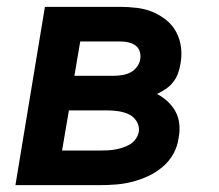

<svg xmlns="http://www.w3.org/2000/svg" viewBox="-20 -540 640 560"><path d="M25 0 111 -520H331Q355 -520 379.5 -517Q404 -514 425.5 -505Q447 -496 465 -481.5Q483 -467 494 -446.5Q505 -426 508 -401.5Q511 -377 506 -352Q504 -339 499 -325.5Q494 -312 485 -300.5Q476 -289 463.5 -280.5Q451 -272 438 -266Q455 -257 469 -244Q483 -231 492 -214.5Q501 -198 503 -178Q505 -158 501 -138Q498 -114 486 -92Q474 -70 454.5 -53.5Q435 -37 412.5 -26.5Q390 -16 366.5 -10Q343 -4 319.5 -2Q296 0 272 0ZM197 -319H313Q324 -319 336.5 -321Q349 -323 360 -328.5Q371 -334 379 -344.5Q387 -355 389 -367Q391 -379 387.5 -390Q384 -401 375 -407.5Q366 -414 354.5 -416.5Q343 -419 331 -419H214ZM161 -101H272Q283 -101 294 -101.5Q305 -102 316 -104Q327 -106 338 -109.5Q349 -113 359 -119Q369 -125 376 -135Q383 -145 385 -156Q387 -172 378.5 -186Q370 -200 356 -206.5Q342 -213 326 -215.5Q310 -218 293 -218H181Z"/></svg>

Font: Iosevka SS04 Extended Oblique
Style: Bold
Weight: 700
Width: 7
Italic angle: -9°
Monospace: yes
Designer: Belleve Invis
Foundry: Belleve Invis
Version: Version 19.0.0; ttfautohint (v1.8.4)